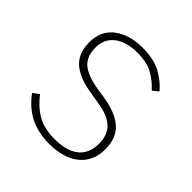

<svg xmlns="http://www.w3.org/2000/svg" viewBox="-154 -666 800 800"><g transform="rotate(45 246.0 -266.5)"><path d="M49 -87 76 -107Q112 -60 153 -38.5Q194 -17 251 -17Q322 -17 359 -47Q396 -77 396 -134Q396 -187 365.5 -215Q335 -243 270 -252L225 -260Q148 -271 108 -305Q68 -339 68 -405Q68 -473 116.5 -509.5Q165 -546 241 -546Q305 -546 346.5 -525Q388 -504 420 -467L395 -446Q366 -478 331 -497Q296 -516 241 -516Q177 -516 139.5 -487.5Q102 -459 102 -408Q102 -355 132.5 -329Q163 -303 230 -292L275 -285Q352 -273 391.5 -238Q431 -203 431 -137Q431 -66 382.5 -26.5Q334 13 250 13Q184 13 135 -11.5Q86 -36 49 -87Z"/></g></svg>

Font: IBM Plex Sans JP ExtraLight
Style: Regular
Weight: 200
Designer: Mike Abbink; Paul van der Laan; Pieter van Rosmalen; Wujin Sim; Yejin Wi; Jinhee Kim; Boomi Park; Yona Kim; Kichan Ma
Foundry: Sandoll Inc.
Version: Version 1.001